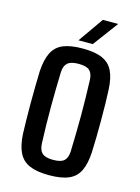

<svg xmlns="http://www.w3.org/2000/svg" viewBox="-117 -828 658 902"><g transform="rotate(15 212.0 -377.0)"><path d="M212.5 8Q153 8 117.2 -7.5Q81.5 -23 64.5 -57.5Q47.5 -92 44.5 -147.5Q43.5 -175.5 42.8 -214Q42 -252.5 42 -295.2Q42 -338 42.8 -379Q43.5 -420 44.5 -452.5Q48 -509 64.8 -543.2Q81.5 -577.5 117.2 -592.8Q153 -608 212.5 -608Q273 -608 308.5 -592.2Q344 -576.5 360.5 -542.2Q377 -508 379.5 -452.5Q381 -422 381.8 -383.2Q382.5 -344.5 382.5 -302.8Q382.5 -261 381.8 -220.8Q381 -180.5 379.5 -147.5Q376.5 -92 360 -57.5Q343.5 -23 308 -7.5Q272.5 8 212.5 8ZM212.5 -66.5Q251 -66.5 266 -81Q281 -95.5 282.5 -125.5Q284 -171 284.8 -214Q285.5 -257 285.8 -299.8Q286 -342.5 285 -386Q284 -429.5 282.5 -475Q281 -506 265.5 -519.8Q250 -533.5 212.5 -533.5Q175 -533.5 158.8 -519Q142.5 -504.5 141.5 -473.5Q140.5 -436 139.5 -394Q138.5 -352 138.5 -307.2Q138.5 -262.5 139.2 -217Q140 -171.5 142 -126.5Q143.5 -95 159.2 -80.8Q175 -66.5 212.5 -66.5ZM182.5 -640 268.5 -762.5H343L252 -640Z"/></g></svg>

Font: Big Shoulders Text Thin SemiBold
Style: Regular
Weight: 600
Version: Version 2.002